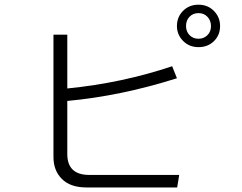

<svg xmlns="http://www.w3.org/2000/svg" viewBox="-20 -821 1040 826"><path d="M210 -145.5V-671.9H269.5V-440.4Q505.9 -463.9 720.7 -536.1L741.2 -484.4Q501 -408.2 269.5 -386.7V-158.2Q269.5 -68.4 364.3 -68.4H751L742.2 -14.6H351.6Q283.2 -14.6 246.6 -50.8Q210 -86.9 210 -145.5ZM780.3 -709Q780.3 -685.5 795.4 -669.9Q810.5 -654.3 834 -654.3Q856.4 -654.3 872.1 -669.4Q887.7 -684.6 887.7 -709Q887.7 -732.4 872.6 -748.5Q857.4 -764.6 834 -764.6Q810.5 -764.6 795.4 -749Q780.3 -733.4 780.3 -709ZM741.2 -709Q741.2 -748 767.6 -774.4Q793.9 -800.8 834 -800.8Q874 -800.8 900.4 -773.9Q926.8 -747.1 926.8 -709Q926.8 -669.9 900.4 -644Q874 -618.2 834 -618.2Q793.9 -618.2 767.6 -645Q741.2 -671.9 741.2 -709Z"/></svg>

Font: Gothic A1 Light
Style: Regular
Weight: 300
Version: Version 2.50